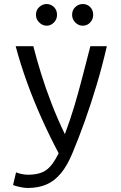

<svg xmlns="http://www.w3.org/2000/svg" viewBox="-20 -748 600 956"><path d="M117 188Q101 188 76.5 182.5Q52 177 45 173L60 110Q67 114 85.5 118Q104 122 119 122Q178 122 210.5 98.5Q243 75 272 15Q228 -68 187.5 -158Q147 -248 114 -339.5Q81 -431 58 -518H146Q161 -458 184 -383.5Q207 -309 237.5 -230.5Q268 -152 303 -80Q331 -155 351 -222.5Q371 -290 389.5 -361.5Q408 -433 430 -518H512Q490 -422 462 -328Q434 -234 403 -147Q372 -60 340 16Q315 76 284 114Q253 152 212.5 170Q172 188 117 188ZM392 -620Q371 -620 355 -636Q339 -652 339 -674Q339 -698 355 -713Q371 -728 392 -728Q414 -728 429 -713Q444 -698 444 -674Q444 -652 429 -636Q414 -620 392 -620ZM212 -620Q192 -620 175.5 -636Q159 -652 159 -674Q159 -698 175.5 -713Q192 -728 212 -728Q233 -728 248.5 -713Q264 -698 264 -674Q264 -652 248.5 -636Q233 -620 212 -620Z"/></svg>

Font: Ubuntu Sans Mono
Style: Regular
Weight: 400
Monospace: yes
Designer: Dalton Maag Ltd
Foundry: Dalton Maag Ltd
Version: Version 1.006